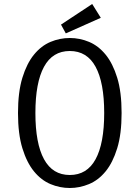

<svg xmlns="http://www.w3.org/2000/svg" viewBox="-20 -925 698 960"><path d="M70 -360Q70 -465 92 -536.5Q114 -608 150 -652Q186 -696 232.5 -715.5Q279 -735 329 -735Q379 -735 425.5 -715.5Q472 -696 508 -652Q544 -608 566 -536.5Q588 -465 588 -360Q588 -255 566 -183.5Q544 -112 508 -68Q472 -24 425 -4.5Q378 15 329 15Q279 15 232.5 -4.5Q186 -24 150 -68Q114 -112 92 -183.5Q70 -255 70 -360ZM157 -360Q157 -208 200 -129Q243 -50 329 -50Q415 -50 458 -129Q501 -208 501 -360Q501 -512 458 -591Q415 -670 329 -670Q243 -670 200 -591Q157 -512 157 -360ZM441 -905 484 -836 309 -758 285 -802Z"/></svg>

Font: Carrois Gothic
Style: Regular
Weight: 400
Designer: Ralph du Carrois
Foundry: Ralph du Carrois
Version: Version 1.002